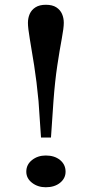

<svg xmlns="http://www.w3.org/2000/svg" viewBox="-20 -776 386 809"><path d="M152.8 -196.5 142.3 -350.2Q134.4 -434.2 123.9 -500.3Q113.4 -566.5 105.5 -612.4Q97.7 -658.4 97.7 -679.8Q97.7 -700.1 105.2 -717.3Q112.8 -734.5 129.6 -745.2Q146.4 -755.9 173.2 -755.9Q200.6 -755.9 217.2 -745.2Q233.7 -734.5 241.3 -717.3Q248.8 -700.1 248.8 -679.8Q248.8 -658.4 240.2 -612.4Q231.5 -566.5 221.5 -500.4Q211.5 -434.3 205.3 -350.2L194.8 -196.5ZM172.8 -120.8Q209.9 -120.8 233.1 -101.7Q256.3 -82.6 256.3 -52.6Q256.3 -24.6 233.1 -5.8Q209.9 13 172.8 13Q139.2 13 115 -5.8Q90.8 -24.6 90.8 -52.6Q90.8 -82.6 115 -101.7Q139.2 -120.8 172.8 -120.8Z"/></svg>

Font: BioRhyme ExtraBold
Style: Regular
Weight: 800
Designer: Aoife Mooney
Foundry: Aoife Mooney Type
Version: Version 1.600;gftools[0.9.33]